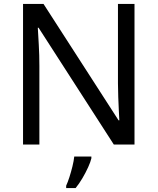

<svg xmlns="http://www.w3.org/2000/svg" viewBox="-20 -734 800 975"><path d="M663 0H558L176 -593H172Q174 -558 177 -506Q180 -454 180 -399V0H97V-714H201L582 -123H586Q585 -139 583.5 -171Q582 -203 580.5 -241Q579 -279 579 -311V-714H663ZM444 70Q440 88 427.5 115.5Q415 143 398.5 171Q382 199 364 221H316V209Q324 192 332.5 165.5Q341 139 348 110.5Q355 82 357 61H444Z"/></svg>

Font: RS Noto Sans
Style: Regular
Weight: 400
Designer: Monotype Design Team
Foundry: Monotype Imaging Inc.
Version: Version 3.10